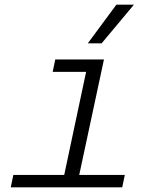

<svg xmlns="http://www.w3.org/2000/svg" viewBox="-20 -800 690 820"><path d="M243 0 359 -546H424L307 0ZM26 0 37 -53H513L502 0ZM205 -493 216 -546H392L380 -493ZM355 -615 477 -780H552L414 -615Z"/></svg>

Font: Azeret Mono ExtraLight
Style: Italic
Weight: 250
Italic angle: -12°
Designer: Martin Vácha
Foundry: Displaay
Version: Version 1.002